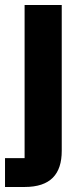

<svg xmlns="http://www.w3.org/2000/svg" viewBox="-29 -545 335 765"><path d="M-9 200H69C172 200 217 149 217 56V-525H69V85H-9Z"/></svg>

Font: LVC Sans
Style: Bold
Weight: 700
Designer: Mike Abbink, Paul van der Laan, Pieter van Rosmalen
Foundry: Bold Monday
Version: Version 3.0